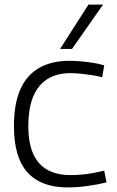

<svg xmlns="http://www.w3.org/2000/svg" viewBox="-20 -810 511 840"><path d="M41 -258Q41 -356 69 -419Q97 -482 151.5 -513Q206 -544 284 -544Q308 -544 335 -541.5Q362 -539 388 -535Q414 -531 436 -524L427 -472Q405 -478 381 -481.5Q357 -485 333.5 -487.5Q310 -490 288 -490Q229 -490 188 -464.5Q147 -439 125.5 -388Q104 -337 104 -257Q104 -185 125 -137.5Q146 -90 187.5 -67Q229 -44 287 -44Q310 -44 335.5 -46Q361 -48 387 -53Q413 -58 436 -63L446 -12Q410 -3 364 3.5Q318 10 276 10Q160 10 100.5 -55.5Q41 -121 41 -258ZM243 -596 367 -790H431L295 -596Z"/></svg>

Font: Georama ExtraCondensed Thin Light
Style: Regular
Weight: 300
Version: Version 1.001